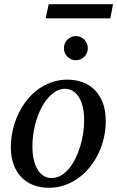

<svg xmlns="http://www.w3.org/2000/svg" viewBox="-20 -867 549 899"><path d="M374 -304.2Q374 -339.8 367.2 -367.2Q360.4 -394.5 348.6 -413.1Q336.9 -431.6 320.6 -441.4Q304.2 -451.2 285.2 -451.2Q252.4 -451.2 224.4 -427.5Q196.3 -403.8 175.8 -365.5Q155.3 -327.1 143.6 -279.1Q131.8 -231 131.8 -182.1Q131.8 -145 138.7 -117.2Q145.5 -89.4 157.7 -70.6Q169.9 -51.8 186 -42.5Q202.1 -33.2 221.2 -33.2Q244.6 -33.2 265.4 -45.2Q286.1 -57.1 303 -77.4Q319.8 -97.7 333 -124.5Q346.2 -151.4 355.5 -181.4Q364.7 -211.4 369.4 -243.2Q374 -274.9 374 -304.2ZM475.1 -299.8Q475.1 -259.3 466.1 -220.5Q457 -181.6 440.2 -147Q423.3 -112.3 399.7 -83.3Q376 -54.2 346.4 -33Q316.9 -11.7 282.2 0.2Q247.6 12.2 209 12.2Q168 12.2 134.8 -1Q101.6 -14.2 78.6 -38.8Q55.7 -63.5 43.2 -98.4Q30.8 -133.3 30.8 -176.8Q30.8 -217.3 39.6 -256.6Q48.3 -295.9 64.7 -331.1Q81.1 -366.2 104.5 -396.2Q127.9 -426.3 157.5 -448Q187 -469.7 221.9 -481.9Q256.8 -494.1 295.9 -494.1Q332 -494.1 364.5 -482.9Q397 -471.7 421.6 -447.8Q446.3 -423.8 460.7 -387.2Q475.1 -350.6 475.1 -299.8ZM391.1 -641.1Q391.1 -629.4 386.7 -619.1Q382.3 -608.9 374.8 -601.3Q367.2 -593.8 356.9 -589.4Q346.7 -585 335 -585Q323.2 -585 313.2 -589.4Q303.2 -593.8 295.7 -601.3Q288.1 -608.9 283.7 -619.1Q279.3 -629.4 279.3 -641.1Q279.3 -652.8 283.4 -663.1Q287.6 -673.3 295.2 -681.2Q302.7 -689 313 -693.6Q323.2 -698.2 335 -698.2Q346.7 -698.2 356.9 -693.8Q367.2 -689.5 374.8 -681.6Q382.3 -673.8 386.7 -663.3Q391.1 -652.8 391.1 -641.1ZM496.6 -781.2H193.8L208 -847.2H509.3Z"/></svg>

Font: Charis SIL
Style: Italic
Weight: 400
Italic angle: -11°
Foundry: SIL International
Version: Version 4.112